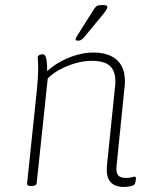

<svg xmlns="http://www.w3.org/2000/svg" viewBox="-20 -738 597 764"><path d="M471 6Q455 6 438 -0.5Q421 -7 411.5 -26.5Q402 -46 406 -84L438 -395Q439 -400 439 -405.5Q439 -411 439 -415Q439 -456 417 -476Q395 -496 344 -496Q315 -496 282.5 -487Q250 -478 220.5 -462.5Q191 -447 170 -426L126 -10Q125 2 107 2H103Q94 2 90.5 -1Q87 -4 88 -10L126 -373Q129 -402 130.5 -425.5Q132 -449 132 -461Q132 -482 131 -494Q130 -506 130 -509Q130 -513 132 -515.5Q134 -518 137.5 -519.5Q141 -521 144 -521.5Q147 -522 150 -522Q161 -522 164.5 -502.5Q168 -483 168 -447Q168 -440 167 -435Q166 -430 164 -425L153 -439Q176 -466 209 -486Q242 -506 279.5 -517.5Q317 -529 351 -529Q392 -529 420 -516Q448 -503 462.5 -478Q477 -453 477 -416Q477 -411 477 -405.5Q477 -400 476 -395L444 -80Q441 -54 449 -42Q457 -30 482 -30Q496 -30 503.5 -32.5Q511 -35 516 -35Q519 -35 520 -33Q521 -31 521 -28Q521 -24 520 -18.5Q519 -13 517.5 -9Q516 -5 514 -3Q511 0 503.5 2Q496 4 487 5Q478 6 471 6ZM290 -576Q287 -576 284 -577Q281 -578 281 -582Q281 -586 285 -592.5Q289 -599 298 -613L348 -692Q355 -704 360 -709.5Q365 -715 371.5 -716.5Q378 -718 389 -718Q400 -718 403.5 -716Q407 -714 407 -709Q407 -704 399.5 -693.5Q392 -683 372 -659L319 -595Q313 -587 308 -583Q303 -579 299 -577.5Q295 -576 290 -576Z"/></svg>

Font: Asap Thin
Style: Italic
Weight: 250
Italic angle: -6°
Designer: Pablo Cosgaya
Foundry: Omnibus-Type
Version: Version 3.001